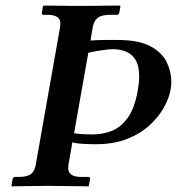

<svg xmlns="http://www.w3.org/2000/svg" viewBox="-20 -666 633 687"><path d="M153 -1Q139 -1 117.5 -0.5Q96 0 74 0Q52 0 37 0.5Q22 1 22 1L21 -1L25 -24Q27 -33 34 -33H48Q77 -33 90.5 -43Q104 -53 108 -77L195 -569Q196 -577 196 -582Q196 -613 150 -613H136Q128 -613 130 -621L134 -645L137 -646Q137 -646 152 -646Q167 -646 189 -645.5Q211 -645 233.5 -645Q256 -645 270 -645Q283 -645 305.5 -645Q328 -645 352 -645.5Q376 -646 392.5 -646Q409 -646 409 -646L411 -645L407 -621Q405 -613 398 -613H373Q343 -613 329.5 -602Q316 -591 312 -570L304 -521Q330 -523 359 -523Q388 -523 401 -523Q477 -523 519 -500Q561 -477 577 -442.5Q593 -408 593 -374Q593 -359 590 -343Q585 -315 566.5 -281.5Q548 -248 515.5 -218Q483 -188 435 -169Q387 -150 323 -150Q297 -150 273.5 -151.5Q250 -153 239 -157L225 -77Q224 -70 224 -65Q224 -33 270 -33H295Q304 -33 302 -24L298 -1L296 1Q296 1 279.5 0.5Q263 0 239 0Q215 0 191 -0.5Q167 -1 153 -1ZM296 -477 245 -189Q251 -188 268 -186.5Q285 -185 312 -185Q347 -185 379.5 -197.5Q412 -210 437 -244.5Q462 -279 473 -343Q478 -370 478 -392Q478 -431 464.5 -452.5Q451 -474 429.5 -482Q408 -490 384 -490Q375 -490 358 -488Q341 -486 324 -483Q307 -480 296 -477Z"/></svg>

Font: Libertinus Serif SemiBold
Style: Italic
Weight: 600
Italic angle: -11.5°
Designer: Philipp H. Poll, Khaled Hosny
Foundry: Caleb Maclennan
Version: Version 7.051;RELEASE